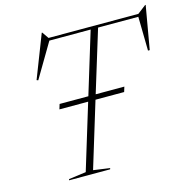

<svg xmlns="http://www.w3.org/2000/svg" viewBox="-109 -855 948 961"><g transform="rotate(-15 365.0 -374.5)"><path d="M177 -355.5 185 -381.5H334L431.5 -701H217.5L112.5 -523.5L104.5 -526.5L191 -749H193.5L217 -715H682.5L726.5 -749H729.5L690.5 -525H681.5L678.5 -701H470L372 -381.5H520.5L512.5 -355.5H364L261 -18L346.5 -6L344.5 0H132L133.5 -6L223 -18L326 -355.5Z"/></g></svg>

Font: Newsreader Display ExtraLight
Style: Italic
Weight: 275
Italic angle: -17°
Designer: Hugues Gentile
Foundry: Production Type
Version: Version 1.001